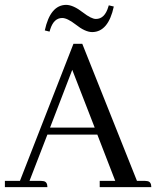

<svg xmlns="http://www.w3.org/2000/svg" viewBox="-20 -765 639 785"><path d="M598.6 0Q598.6 -21.5 583 -24.4Q578.1 -25.4 573.2 -25.4H540L316.4 -585.9H280.3L61.5 -25.4H0V0H173.8Q173.8 -21.5 158.2 -24.4Q153.3 -25.4 148.4 -25.4H100.6L173.8 -214.8H377.9L451.2 -25.4H387.7V0ZM367.2 -243.2H184.6L275.4 -479.5ZM250 -745.1Q279.3 -745.1 319.3 -713.9Q353.5 -687.5 372.1 -687.5Q408.2 -687.5 422.9 -737.3Q423.8 -740.2 424.8 -743.2L445.3 -738.3Q422.9 -634.8 357.4 -633.8Q328.1 -633.8 289.1 -665Q254.9 -691.4 234.4 -691.4Q200.2 -691.4 185.5 -645.5Q183.6 -640.6 182.6 -635.7L163.1 -640.6Q185.5 -744.1 250 -745.1Z"/></svg>

Font: Abhaya Libre
Style: Regular
Weight: 400
Designer: Pushpananda Ekanayake, Sol Matas, Pathum Egodawatta
Foundry: Mooniak
Version: Version 1.050 ; ttfautohint (v1.6)